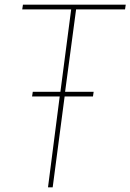

<svg xmlns="http://www.w3.org/2000/svg" viewBox="-20 -800 557 820"><path d="M205 0H185L235 -388H117L120 -408H238L284 -760H75L78 -780H517L514 -760H305L258 -408H380L377 -388H256Z"/></svg>

Font: Tanohe Sans Thin
Style: Italic
Weight: 100
Designer: Village Type and Design LLC & Cristiano Sobral
Foundry: Cooper Hewitt Smithsonian Design Museum
Version: Version 1.00;September 29, 2021;FontCreator 13.0.0.2655 64-b